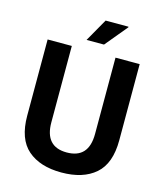

<svg xmlns="http://www.w3.org/2000/svg" viewBox="-128 -968 915 1074"><g transform="rotate(15 329.5 -430.5)"><path d="M274 -741 349 -873H481L482 -870L375 -741ZM329 12Q205 12 134 -49.5Q63 -111 63 -246V-687H203V-245Q203 -104 329 -104Q456 -104 456 -245V-687H596V-246Q596 -111 525 -49.5Q454 12 329 12Z"/></g></svg>

Font: Archivo SemiCondensed
Style: Bold
Weight: 680
Width: 4
Designer: Hector Gatti
Foundry: Omnibus-Type
Version: Version 2.001; ttfautohint (v1.8.3)